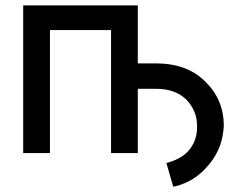

<svg xmlns="http://www.w3.org/2000/svg" viewBox="-20 -570 883 715"><path d="M493.2 -549.8V-334H559.6Q676.8 -334 744.1 -266.6Q813.5 -199.2 813.5 -100.6L811.5 -80.1Q802.7 -6.8 752.9 48.8Q704.1 106.4 631.8 124L625 125L599.6 37.1L606.4 35.2Q663.1 18.6 688.5 -16.6Q714.8 -51.8 713.9 -100.6Q713.9 -158.2 672.9 -200.2Q631.8 -239.3 561.5 -239.3H493.2V0H393.6V-458H166V0H66.4V-549.8Z"/></svg>

Font: RobotoJAA
Style: Medium
Weight: 500
Version: Version 2.05; 2016-11-05